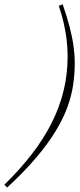

<svg xmlns="http://www.w3.org/2000/svg" viewBox="-92 -735 372 890"><path d="M-71.5 121Q1 50 56 -21.2Q111 -92.5 147.8 -165.8Q184.5 -239 203 -315.5Q221.5 -392 221.5 -473.5Q221.5 -511 217 -549.5Q212.5 -588 203.5 -627.5Q194.5 -667 180.5 -708L198.5 -715Q218 -659 230.5 -611.2Q243 -563.5 248.8 -521.5Q254.5 -479.5 254.5 -442Q254.5 -393 247.2 -342.8Q240 -292.5 220.8 -239.2Q201.5 -186 166.2 -127.8Q131 -69.5 76 -4.5Q21 60.5 -59 134.5Z"/></svg>

Font: Newsreader 16pt 16pt ExtraLight
Style: Italic
Weight: 250
Italic angle: -17°
Version: Version 1.003